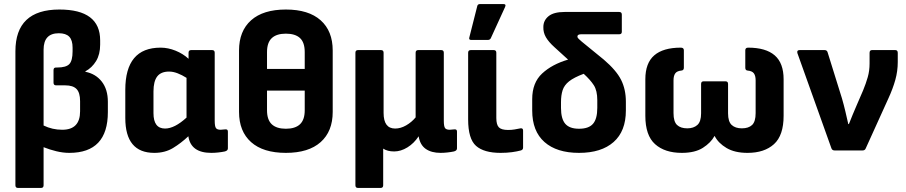

<svg xmlns="http://www.w3.org/2000/svg" viewBox="-20 -742 4468 947"><path d="M69 185Q56 185 56 172V-489Q56 -695 273 -695Q474 -695 474 -543V-522Q474 -474 454 -441Q434 -408 401 -390V-388Q452 -378 482 -339.5Q512 -301 512 -240V-189Q512 12 322 12Q291 12 258 4Q225 -4 195 -16V172Q195 185 182 185ZM195 -497V-123Q238 -102 287 -102Q375 -102 375 -193V-243Q375 -285 357.5 -303Q340 -321 302 -321H257Q244 -321 244 -334V-396Q244 -409 256 -409H262Q306 -409 322 -426Q338 -443 338 -489V-507Q338 -544 321.5 -561Q305 -578 270 -578Q195 -578 195 -497Z M741 12Q598 12 598 -160V-299Q598 -507 772 -507Q809 -507 846 -492Q883 -477 910 -452V-482Q910 -495 923 -495H1026Q1039 -495 1039 -482V-147Q1039 -119 1045 -110.5Q1051 -102 1068 -102Q1074 -102 1080 -103Q1086 -104 1092 -104Q1104 -105 1104 -93V-10Q1104 1 1089 5Q1075 8 1057 10Q1039 12 1022 12Q921 12 909 -70Q873 -36 833.5 -12Q794 12 741 12ZM737 -184Q737 -108 794 -108Q841 -108 900 -162V-358Q878 -372 856 -380.5Q834 -389 814 -389Q774 -389 755.5 -365Q737 -341 737 -291Z M1390 -695Q1502 -695 1561.5 -642Q1621 -589 1621 -493V-190Q1621 -94 1561.5 -41Q1502 12 1390 12Q1278 12 1218.5 -41Q1159 -94 1159 -190V-493Q1159 -589 1218.5 -642Q1278 -695 1390 -695ZM1390 -576Q1344 -576 1320.5 -554Q1297 -532 1297 -485V-402H1483V-485Q1483 -533 1459.5 -554.5Q1436 -576 1390 -576ZM1390 -107Q1436 -107 1459.5 -129Q1483 -151 1483 -198V-295H1297V-198Q1297 -151 1320.5 -129Q1344 -107 1390 -107Z M1746 185Q1733 185 1733 172V-482Q1733 -495 1746 -495H1859Q1872 -495 1872 -482V-185Q1872 -108 1929 -108Q1956 -108 1983 -123.5Q2010 -139 2030 -163V-482Q2030 -495 2043 -495H2156Q2169 -495 2169 -482V-147Q2169 -119 2175 -110.5Q2181 -102 2198 -102Q2204 -102 2210 -103Q2216 -104 2222 -104Q2234 -105 2234 -93V-10Q2234 1 2219 5Q2205 8 2187 10Q2169 12 2153 12Q2108 12 2080 -7.5Q2052 -27 2045 -69V-70Q2022 -35 1989.5 -15Q1957 5 1924 5Q1891 5 1870 -9V172Q1870 185 1857 185Z M2449 12Q2367 12 2328 -22.5Q2289 -57 2289 -153V-482Q2289 -495 2302 -495H2415Q2428 -495 2428 -482V-160Q2428 -127 2440.5 -114Q2453 -101 2486 -101Q2503 -101 2518 -103.5Q2533 -106 2547 -109Q2560 -111 2560 -98V-14Q2560 -3 2549 0Q2531 5 2505.5 8.5Q2480 12 2449 12ZM2304 -545Q2291 -545 2295 -558L2334 -712Q2336 -722 2348 -722H2463Q2478 -722 2471 -707L2401 -554Q2397 -545 2386 -545Z M2836 12Q2726 12 2665.5 -41.5Q2605 -95 2605 -197V-253Q2605 -334 2654 -379.5Q2703 -425 2782 -448L2715 -509Q2686 -535 2672.5 -558.5Q2659 -582 2660 -609Q2660 -641 2685.5 -662Q2711 -683 2765 -683H3034Q3047 -683 3047 -670V-585Q3047 -573 3034 -573H2847Q2828 -573 2828 -562Q2828 -556 2834 -550.5Q2840 -545 2849 -537L2958 -448Q3020 -395 3043.5 -348Q3067 -301 3067 -240V-197Q3067 -95 3006.5 -41.5Q2946 12 2836 12ZM2747 -210Q2747 -156 2768 -131.5Q2789 -107 2836 -107Q2884 -107 2905 -131.5Q2926 -156 2926 -210V-248Q2926 -295 2909 -321.5Q2892 -348 2859 -378Q2811 -360 2787 -341Q2763 -322 2755 -297Q2747 -272 2747 -238Z M3343 12Q3259 12 3211 -31Q3163 -74 3163 -171V-351Q3163 -431 3207 -469Q3251 -507 3338 -507Q3353 -507 3353 -494V-408Q3353 -395 3341 -394Q3319 -392 3310.5 -380Q3302 -368 3302 -346V-184Q3302 -142 3319.5 -125.5Q3337 -109 3370 -109Q3401 -109 3419.5 -125.5Q3438 -142 3438 -183V-328Q3438 -341 3451 -341H3558Q3571 -341 3571 -328V-183Q3571 -142 3589 -125.5Q3607 -109 3639 -109Q3672 -109 3689.5 -125.5Q3707 -142 3707 -184V-346Q3707 -368 3698.5 -380Q3690 -392 3667 -394Q3656 -395 3656 -408V-494Q3656 -507 3670 -507Q3757 -507 3801 -469Q3845 -431 3845 -351V-171Q3845 -74 3797.5 -31Q3750 12 3667 12Q3604 12 3563.5 -12Q3523 -36 3505 -71H3504Q3486 -38 3447 -13Q3408 12 3343 12Z M4096 0Q4085 0 4081 -10L3913 -480Q3909 -495 3924 -495H4047Q4059 -495 4062 -484L4133 -256Q4142 -225 4149.5 -193Q4157 -161 4164 -130H4167Q4176 -153 4185.5 -176Q4195 -199 4205 -222L4237 -296Q4251 -330 4260 -361.5Q4269 -393 4269 -429V-481Q4269 -495 4281 -495H4396Q4408 -495 4408 -481V-436Q4408 -391 4396 -348Q4384 -305 4362 -257L4250 -10Q4246 0 4235 0Z"/></svg>

Font: Sofia Sans ExtraBold
Style: Regular
Weight: 800
Designer: Botio Nikoltchev, Ani Petrova
Foundry: lettersoup
Version: Version 4.101; ttfautohint (v1.8.4.7-5d5b)